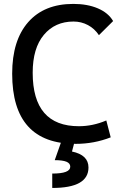

<svg xmlns="http://www.w3.org/2000/svg" viewBox="-20 -723 626 978"><path d="M365.2 9.8Q42 9.8 42 -347.7Q42 -517.1 123.5 -610.1Q205.1 -703.1 353.5 -703.1Q425.3 -703.1 478.5 -680.4Q531.7 -657.7 556.2 -615.7L483.9 -543.9Q461.9 -577.1 428 -595.2Q394 -613.3 354.5 -613.3Q260.3 -613.3 203.4 -545.4Q146.5 -477.5 146.5 -352.5Q146.5 -80.1 381.8 -80.1Q452.6 -80.1 521.5 -109.4L543.9 -23.4Q459 9.8 365.2 9.8ZM246.1 234.4V161.1Q292.5 161.1 315.2 152.3Q337.9 143.6 337.9 126Q337.9 108.9 318.4 100.8Q298.8 92.8 258.8 92.8L292.5 -2.9L358.9 2.4L346.7 48.8Q388.7 57.6 409.7 77.9Q430.7 98.1 430.7 130.4Q430.7 182.1 384.8 208.3Q338.9 234.4 246.1 234.4Z"/></svg>

Font: Cascadia Mono
Style: Regular
Weight: 400
Monospace: yes
Designer: Aaron Bell
Foundry: Saja Typeworks
Version: Version 2102.003